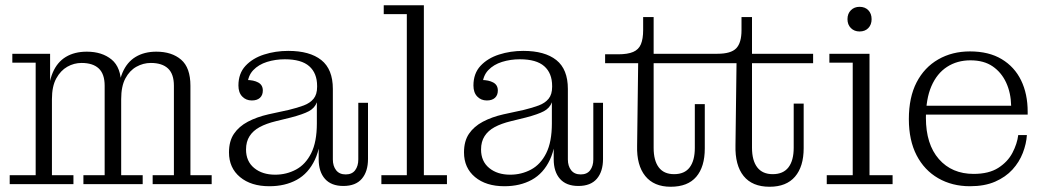

<svg xmlns="http://www.w3.org/2000/svg" viewBox="-20 -702 3986 732"><path d="M17 0V-34H116V-463H27V-497H171V-346L178 -347V-34H260V0ZM298 0V-34H379V-375Q379 -420 356.5 -441Q334 -462 291 -462Q262 -462 236.5 -447.5Q211 -433 194.5 -403Q178 -373 178 -324L164 -323Q164 -385 181 -425Q198 -465 231 -485Q264 -505 311 -505Q369 -505 405.5 -475Q442 -445 442 -377V-34H524V0ZM562 0V-34H643V-375Q643 -420 620.5 -441Q598 -462 555 -462Q526 -462 500 -447.5Q474 -433 458 -403Q442 -373 442 -324L430 -323Q430 -385 447 -425Q464 -465 497 -485Q530 -505 576 -505Q635 -505 670.5 -474.5Q706 -444 706 -375V-34H787V0Z M940 -319Q918 -319 903.5 -334Q889 -349 889 -376Q889 -422 916 -451Q943 -480 986.5 -494Q1030 -508 1079 -508Q1161 -508 1205 -473Q1249 -438 1249 -363L1189 -374Q1189 -423 1159 -449.5Q1129 -476 1066 -476Q1030 -476 998 -466Q966 -456 945.5 -434.5Q925 -413 923 -377L920 -397Q947 -397 964.5 -387.5Q982 -378 982 -357Q982 -339 971 -329Q960 -319 940 -319ZM1289 7Q1243 7 1219 -20Q1195 -47 1195 -95V-170H1188V-312H1184L1189 -343V-374L1249 -363V-94Q1249 -69 1261.5 -53Q1274 -37 1298 -37Q1322 -37 1334 -53Q1346 -69 1346 -94V-310H1383V-96Q1383 -48 1359.5 -20.5Q1336 7 1289 7ZM1007 8Q937 8 895 -27Q853 -62 853 -121Q853 -164 872 -192Q891 -220 925 -238Q959 -256 1003 -266L1081 -283Q1114 -291 1138 -300Q1162 -309 1175.5 -325.5Q1189 -342 1189 -371L1193 -312H1188Q1180 -290 1157.5 -278Q1135 -266 1089 -254L1032 -240Q995 -231 970 -217.5Q945 -204 931.5 -183Q918 -162 918 -132Q918 -87 949 -61.5Q980 -36 1029 -36Q1072 -36 1108.5 -55.5Q1145 -75 1166.5 -118Q1188 -161 1188 -231L1204 -228Q1205 -145 1180.5 -93Q1156 -41 1111.5 -16.5Q1067 8 1007 8Z M1434 0V-34H1531V-648H1443V-682H1596V-34H1684V0Z M1836 -319Q1814 -319 1799.5 -334Q1785 -349 1785 -376Q1785 -422 1812 -451Q1839 -480 1882.5 -494Q1926 -508 1975 -508Q2057 -508 2101 -473Q2145 -438 2145 -363L2085 -374Q2085 -423 2055 -449.5Q2025 -476 1962 -476Q1926 -476 1894 -466Q1862 -456 1841.5 -434.5Q1821 -413 1819 -377L1816 -397Q1843 -397 1860.5 -387.5Q1878 -378 1878 -357Q1878 -339 1867 -329Q1856 -319 1836 -319ZM2185 7Q2139 7 2115 -20Q2091 -47 2091 -95V-170H2084V-312H2080L2085 -343V-374L2145 -363V-94Q2145 -69 2157.5 -53Q2170 -37 2194 -37Q2218 -37 2230 -53Q2242 -69 2242 -94V-310H2279V-96Q2279 -48 2255.5 -20.5Q2232 7 2185 7ZM1903 8Q1833 8 1791 -27Q1749 -62 1749 -121Q1749 -164 1768 -192Q1787 -220 1821 -238Q1855 -256 1899 -266L1977 -283Q2010 -291 2034 -300Q2058 -309 2071.5 -325.5Q2085 -342 2085 -371L2089 -312H2084Q2076 -290 2053.5 -278Q2031 -266 1985 -254L1928 -240Q1891 -231 1866 -217.5Q1841 -204 1827.5 -183Q1814 -162 1814 -132Q1814 -87 1845 -61.5Q1876 -36 1925 -36Q1968 -36 2004.5 -55.5Q2041 -75 2062.5 -118Q2084 -161 2084 -231L2100 -228Q2101 -145 2076.5 -93Q2052 -41 2007.5 -16.5Q1963 8 1903 8Z M2537 10Q2473 10 2440 -31Q2407 -72 2409 -146L2413 -461H2287V-495H2337Q2373 -495 2394 -504Q2415 -513 2423.5 -533.5Q2432 -554 2432 -587V-637H2472V-138Q2472 -90 2491.5 -64Q2511 -38 2550 -38Q2590 -38 2609.5 -64Q2629 -90 2629 -138V-305H2667V-136Q2667 -66 2634.5 -28Q2602 10 2537 10ZM2914 10Q2848 10 2815 -31Q2782 -72 2784 -148L2788 -461H2472V-497H2715Q2767 -497 2787 -518Q2807 -539 2807 -587V-637H2847V-139Q2847 -90 2867 -64Q2887 -38 2926 -38Q2966 -38 2986 -64Q3006 -90 3006 -139V-307H3044V-137Q3044 -67 3011 -28.5Q2978 10 2914 10ZM2847 -461V-497H3080V-461Z M3132 0V-34H3231V-463H3142V-497H3295V-34H3383V0ZM3257 -582Q3237 -582 3224 -595Q3211 -608 3211 -629Q3211 -650 3224 -663Q3237 -676 3257 -676Q3278 -676 3290.5 -663Q3303 -650 3303 -629Q3303 -608 3290.5 -595Q3278 -582 3257 -582Z M3678 8Q3610 8 3557 -22.5Q3504 -53 3474.5 -110Q3445 -167 3445 -248Q3445 -331 3474.5 -388Q3504 -445 3557 -475.5Q3610 -506 3678 -506L3680 -472Q3629 -472 3590.5 -447Q3552 -422 3531 -373.5Q3510 -325 3510 -253Q3510 -152 3559.5 -95.5Q3609 -39 3692 -39Q3750 -39 3786 -62Q3822 -85 3840 -119.5Q3858 -154 3862 -187H3895Q3893 -154 3879.5 -119Q3866 -84 3840 -55.5Q3814 -27 3774 -9.5Q3734 8 3678 8ZM3481 -265V-299H3835L3898 -276V-265ZM3835 -299Q3834 -348 3816 -387Q3798 -426 3764.5 -449Q3731 -472 3680 -472L3678 -506Q3750 -506 3799 -476.5Q3848 -447 3873 -395.5Q3898 -344 3898 -276Z"/></svg>

Font: Montagu Slab 144pt Light
Style: Regular
Weight: 300
Designer: Florian Karsten
Foundry: Florian Karsten
Version: Version 1.000